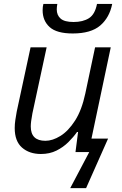

<svg xmlns="http://www.w3.org/2000/svg" viewBox="-20 -777 621 981"><path d="M351.6 -606Q270 -606 233.9 -638.4Q197.8 -670.9 197.8 -724.6Q197.8 -743.2 201.7 -756.8H272.9Q270 -740.7 270 -729Q270 -699.2 289.8 -681.9Q309.6 -664.6 356 -664.6Q403.8 -664.6 434.6 -684.1Q465.3 -703.6 475.6 -756.8H553.2Q539.6 -687.5 492.2 -646.7Q444.8 -606 351.6 -606ZM338.9 184.1 436 0H365.7L378.9 -102.5H373.5Q355.5 -76.7 329.3 -50.8Q303.2 -24.9 268.6 -7.6Q233.9 9.8 189 9.8Q129.9 9.8 92.5 -22.9Q55.2 -55.7 55.2 -122.6Q55.2 -142.6 58.3 -163.6Q61.5 -184.6 65.4 -206.5L136.2 -535.2H218.3L145.5 -197.3Q137.2 -153.3 137.2 -130.9Q137.2 -57.6 211.9 -57.6Q248.5 -57.6 288.8 -82.5Q329.1 -107.4 363.5 -160.9Q397.9 -214.4 416 -299.8L465.8 -535.2H545.9L447.3 -68.8H532.2L419.9 184.1Z"/></svg>

Font: Open Sans
Style: Italic
Weight: 400
Italic angle: -12°
Designer: Monotype Design Team
Foundry: Monotype Imaging Inc.
Version: Version 3.000; ttfautohint (v1.8.4)